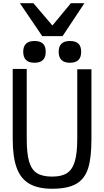

<svg xmlns="http://www.w3.org/2000/svg" viewBox="-20 -1150 640 1178"><path d="M58 -296V-727H144V-298.5Q144 -208 158.8 -158.2Q173.5 -108.5 207 -87.5Q240.5 -66.5 300 -66.5Q357.5 -66.5 390.5 -87.5Q423.5 -108.5 438.8 -158.8Q454 -209 454 -298.5V-725H541V-296Q541 -182.5 520.8 -117.8Q500.5 -53 448.5 -22.5Q396.5 8 300 8Q212.5 8 159.8 -22.8Q107 -53.5 82.5 -120Q58 -186.5 58 -296ZM122.5 -832.5Q122.5 -898.5 191.5 -898.5Q226.5 -898.5 243.5 -882.2Q260.5 -866 260.5 -832.5Q260.5 -798.5 243.5 -781.8Q226.5 -765 191.5 -765Q122.5 -765 122.5 -832.5ZM340 -832.5Q340 -898.5 409 -898.5Q444 -898.5 461 -882.2Q478 -866 478 -832.5Q478 -798.5 461 -781.8Q444 -765 409 -765Q340 -765 340 -832.5ZM102 -1130.5H185L301.5 -993.5L415 -1130.5H498L364 -928.5H239Z"/></svg>

Font: JuliaMono
Style: Regular
Weight: 400
Monospace: yes
Designer: cormullion
Foundry: corm
Version: Version 0.055; ttfautohint (v1.8.4)